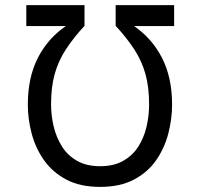

<svg xmlns="http://www.w3.org/2000/svg" viewBox="-20 -720 784 752"><path d="M372 12Q293.5 12 239.5 -16.8Q185.5 -45.5 152.2 -92.8Q119 -140 104 -197Q89 -254 89 -310Q89 -416 128 -492.8Q167 -569.5 238 -618H83V-700H311V-619Q267 -571 238 -526.5Q209 -482 194.5 -431Q180 -380 180 -312Q180 -268 190.2 -224.8Q200.5 -181.5 222.8 -146.2Q245 -111 282 -90Q319 -69 372 -69Q425.5 -69 462.5 -90Q499.5 -111 521.8 -146Q544 -181 554 -224Q564 -267 564 -311Q564 -379.5 549.5 -430.8Q535 -482 506 -526.5Q477 -571 433 -619V-700H662V-618H505Q575.5 -569.5 614.8 -492.8Q654 -416 654 -310Q654 -254 639.2 -197Q624.5 -140 591.8 -92.8Q559 -45.5 505 -16.8Q451 12 372 12Z"/></svg>

Font: Overpass
Style: Regular
Weight: 400
Designer: Delve Withrington, Dave Bailey, Thomas Jockin
Foundry: Delve Fonts LLC
Version: Version 4.000